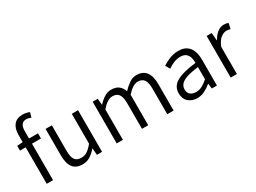

<svg xmlns="http://www.w3.org/2000/svg" viewBox="-47 -1476 2872 2156"><g transform="rotate(-30 1389.5 -398.0)"><path d="M347.2 -791 329.1 -728Q297.4 -743.2 267.1 -743.2Q189 -743.2 189 -632.8V-540H305.2V-473.1H189V0H106.9V-473.1H33.2V-535.2L106.9 -540V-633.8Q106.9 -715.8 144.8 -762.5Q182.6 -809.1 259.8 -809.1Q283.2 -809.1 305.7 -804.2Q328.1 -799.3 347.2 -791Z M567.9 13.2Q482.9 13.2 443.4 -40Q403.8 -93.3 403.8 -196.8V-540H484.9V-207Q484.9 -128.9 509.8 -93.5Q534.7 -58.1 591.8 -58.1Q634.8 -58.1 669.2 -80.8Q703.6 -103.5 743.7 -152.8V-540H824.7V0H757.8L751 -85.9H748Q709.5 -42 666.7 -14.4Q624 13.2 567.9 13.2Z M1014.2 0V-540H1080.1L1087.9 -460H1090.8Q1126 -499 1168.9 -526.6Q1211.9 -554.2 1258.8 -554.2Q1321.8 -554.2 1356.9 -525.6Q1392.1 -497.1 1407.7 -449.2Q1451.7 -495.6 1495.4 -524.9Q1539.1 -554.2 1587.9 -554.2Q1670.4 -554.2 1711.2 -500.2Q1752 -446.3 1752 -342.8V0H1669.9V-333Q1669.9 -411.1 1644.5 -447Q1619.1 -482.9 1564.9 -482.9Q1500.5 -482.9 1422.9 -395V0H1341.8V-333Q1341.8 -411.1 1316.2 -447Q1290.5 -482.9 1235.8 -482.9Q1170.9 -482.9 1094.7 -395V0Z M2054.7 13.2Q1988.3 13.2 1943.1 -26.1Q1897.9 -65.4 1897.9 -139.2Q1897.9 -227.5 1978.5 -274.4Q2059.1 -321.3 2232.9 -340.8Q2233.4 -377.4 2223.9 -410.6Q2214.4 -443.8 2189.5 -464.8Q2164.6 -485.8 2117.7 -485.8Q2069.3 -485.8 2027.1 -466.8Q1984.9 -447.8 1954.1 -425.8L1920.9 -482.9Q1956.1 -506.3 2010.7 -530.3Q2065.4 -554.2 2130.9 -554.2Q2196.3 -554.2 2236.6 -526.4Q2276.9 -498.5 2295.4 -449.2Q2314 -399.9 2314 -335V0H2247.1L2239.7 -65.9H2236.8Q2197.8 -33.2 2151.9 -10Q2106 13.2 2054.7 13.2ZM2076.7 -53.2Q2118.2 -53.2 2154.8 -72.3Q2191.4 -91.3 2232.9 -127.9V-286.1Q2137.2 -274.9 2081.3 -255.9Q2025.4 -236.8 2001.2 -209Q1977.1 -181.2 1977.1 -144Q1977.1 -95.2 2006.3 -74.2Q2035.6 -53.2 2076.7 -53.2Z M2492.2 0V-540H2558.1L2565.9 -440.9H2568.8Q2596.7 -492.2 2636.5 -523.2Q2676.3 -554.2 2722.2 -554.2Q2754.9 -554.2 2778.8 -542L2763.2 -471.2Q2749.5 -475.6 2738.5 -477.8Q2727.5 -480 2711.9 -480Q2677.2 -480 2638.9 -451.2Q2600.6 -422.4 2572.8 -352.1V0Z"/></g></svg>

Font: `nÑOS CN Normal
Style: Regular
Weight: 350
Designer: Ryoko NISHIZUKA ?XZm?[P (kana & ideographs); Paul D. Hunt (Latin, Greek & Cyrillic); Wenlong ZHANG _ e??? (bopomofo); Sa
Foundry: Adobe Systems Incorporated
Version: Version 1.004 June 21, 2023